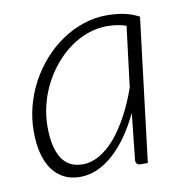

<svg xmlns="http://www.w3.org/2000/svg" viewBox="-64 -566 617 634"><g transform="rotate(-10 245.0 -249.0)"><path d="M383 0H360Q350.5 0 346.8 -4.5Q343 -9 343 -15.5L359.5 -172Q340.5 -132 317.8 -99.2Q295 -66.5 269.2 -43Q243.5 -19.5 215 -6.5Q186.5 6.5 156 6.5Q124.5 6.5 101 -5.8Q77.5 -18 61.8 -40.5Q46 -63 38 -95Q30 -127 30 -167Q30 -210.5 41 -252.2Q52 -294 72.2 -331.5Q92.5 -369 120.5 -400.5Q148.5 -432 182.2 -455Q216 -478 254.5 -491Q293 -504 334 -504Q364 -504 390 -498.8Q416 -493.5 441.5 -480.5ZM171.5 -33Q200 -33 227.8 -49Q255.5 -65 280.5 -94.2Q305.5 -123.5 327.8 -164.8Q350 -206 367.5 -256L392.5 -458.5Q363 -468.5 328.5 -468.5Q295 -468.5 263.5 -457.2Q232 -446 204.2 -426Q176.5 -406 153.2 -378.5Q130 -351 113 -318.2Q96 -285.5 86.8 -249Q77.5 -212.5 77.5 -174.5Q77.5 -107.5 100.2 -70.2Q123 -33 171.5 -33Z"/></g></svg>

Font: Lato Light
Style: Italic
Weight: 300
Italic angle: -7°
Designer: Lukasz Dziedzic
Foundry: Lukasz Dziedzic
Version: Version 1.104; Western+Polish opensource